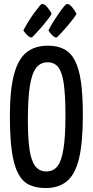

<svg xmlns="http://www.w3.org/2000/svg" viewBox="-20 -941 469 971"><path d="M211 10Q162 10 127.5 -6.5Q93 -23 71.5 -64Q50 -105 40 -175.5Q30 -246 30 -354Q30 -487 51 -565Q72 -643 114.5 -676.5Q157 -710 222 -710Q270 -710 304 -692.5Q338 -675 359 -634.5Q380 -594 389.5 -526.5Q399 -459 399 -357Q399 -219 379.5 -139Q360 -59 318.5 -24.5Q277 10 211 10ZM214 -74Q251 -74 271.5 -101.5Q292 -129 301.5 -191.5Q311 -254 311 -355Q311 -455 303 -514.5Q295 -574 275.5 -600Q256 -626 220 -626Q185 -626 163 -598Q141 -570 131 -506Q121 -442 121 -334Q121 -241 129.5 -184Q138 -127 158.5 -100.5Q179 -74 214 -74ZM142 -752Q133 -750 122.5 -759Q112 -768 105 -777.5Q98 -787 98 -787Q109 -808 123 -831Q137 -854 151.5 -873.5Q166 -893 176.5 -906Q187 -919 189 -920Q203 -924 218.5 -905.5Q234 -887 241 -871Q237 -863 225.5 -847.5Q214 -832 198 -813Q182 -794 166.5 -777.5Q151 -761 142 -752ZM268 -752Q258 -750 248 -759Q238 -768 231.5 -777.5Q225 -787 225 -787Q235 -808 249.5 -831Q264 -854 277.5 -873.5Q291 -893 302 -906Q313 -919 315 -920Q329 -924 344 -905.5Q359 -887 367 -871Q363 -863 351.5 -847.5Q340 -832 324 -813Q308 -794 292.5 -777.5Q277 -761 268 -752Z"/></svg>

Font: Yanone Kaffeesatz
Style: Regular
Weight: 400
Designer: Yanone (Cyrillic: Daniel Pouzeot, Huerta Tipografica, and Cyreal)
Foundry: Yanone
Version: Version 2.003